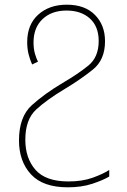

<svg xmlns="http://www.w3.org/2000/svg" viewBox="-20 -558 540 819"><path d="M446 195V167Q420 184 375.5 200Q331 216 272 216Q175 216 131.5 166.5Q88 117 88 38Q88 -48 134 -90.5Q180 -133 257 -179Q325 -220 376.5 -261.5Q428 -303 428 -382Q428 -451 385 -494.5Q342 -538 265 -538Q190 -538 143 -495.5Q96 -453 96 -378Q96 -350 102 -326.5Q108 -303 117 -283L142 -295Q136 -306 129.5 -327.5Q123 -349 123 -377Q123 -440 161.5 -476.5Q200 -513 264 -513Q326 -513 363.5 -479Q401 -445 401 -383Q401 -314 356.5 -278Q312 -242 247 -204Q171 -159 116 -109.5Q61 -60 61 41Q61 130 112 185.5Q163 241 269 241Q328 241 373.5 226Q419 211 446 195Z"/></svg>

Font: Noto Sans Mono UI Condensed Thin
Style: Regular
Weight: 250
Width: 3
Designer: Monotype Design team
Foundry: Monotype Imaging Inc.
Version: 1.000